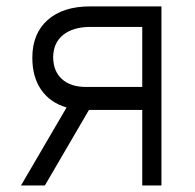

<svg xmlns="http://www.w3.org/2000/svg" viewBox="-20 -565 595 585"><path d="M413.4 0V-230.1H251.1L116.8 0H44L182.9 -237.6Q132.8 -252.1 105.6 -291.2Q78.5 -330.3 78.5 -389.2Q78.5 -462.7 125.2 -504.1Q171.9 -545.5 254.3 -545.5H471.9V0ZM413.4 -300.1V-483H254.3Q202.1 -482.6 172.2 -458.5Q142.4 -434.3 142 -390.6Q142.4 -347.7 168.9 -323.9Q195.3 -300.1 241.5 -300.1Z"/></svg>

Font: Inter Light BETA
Style: Regular
Weight: 300
Designer: Rasmus Andersson
Foundry: rsms
Version: Version 3.011;git-f93a4a705